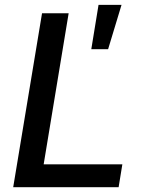

<svg xmlns="http://www.w3.org/2000/svg" viewBox="-20 -783 605 803"><path d="M35.2 0 155.8 -727.5H267.1L162.6 -95.7H491.7L476.1 0ZM361.8 -577.1 392.1 -762.7H488.3L432.1 -577.1Z"/></svg>

Font: Inter Medium
Style: Italic
Weight: 500
Italic angle: -9.3988°
Designer: Rasmus Andersson
Foundry: rsms
Version: Version 4.001;git-66647c0bb